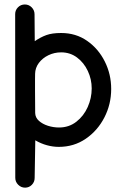

<svg xmlns="http://www.w3.org/2000/svg" viewBox="-20 -656 573 871"><path d="M48.8 -591.8Q48.8 -609.9 61.5 -622.8Q74.2 -635.7 92.8 -635.7Q110.8 -635.7 123.8 -622.6Q136.7 -609.4 136.7 -591.3L137.7 -469.2Q164.1 -487.3 190.2 -496.8Q216.3 -506.3 257.3 -506.3Q324.2 -506.3 375.2 -470.7Q426.3 -435.1 455.3 -377.2Q484.4 -319.3 484.4 -252.4Q484.4 -183.1 453.6 -123.3Q422.9 -63.5 369.1 -26.6Q315.4 10.3 246.6 10.3Q220.2 10.3 193.1 2.9Q166 -4.4 140.1 -19.5L137.2 151.4Q137.2 169.4 124.5 182.4Q111.8 195.3 93.8 195.3Q75.7 195.3 62.5 182.1Q49.3 168.9 49.3 150.9ZM396 -254.9Q396 -296.4 378.4 -334Q360.8 -371.6 329.6 -395Q298.3 -418.5 257.3 -418.5Q226.6 -418.5 199.7 -405.5Q172.9 -392.6 156.2 -370.4Q139.6 -348.1 139.2 -320.8Q139.2 -320.3 139.2 -316.9Q139.2 -313.5 138.9 -297.6Q138.7 -281.7 138.9 -245.4Q139.2 -209 139.6 -143.6Q140.1 -122.6 156.5 -107.9Q172.9 -93.3 197.5 -85.4Q222.2 -77.6 247.6 -77.6Q293 -77.6 326.4 -103.8Q359.9 -129.9 377.9 -170.4Q396 -210.9 396 -254.9Z"/></svg>

Font: Manjari
Style: Bold
Weight: 700
Designer: Santhosh Thottingal <santhosh.thottingal@gmail.com>
Version: Version 2.000